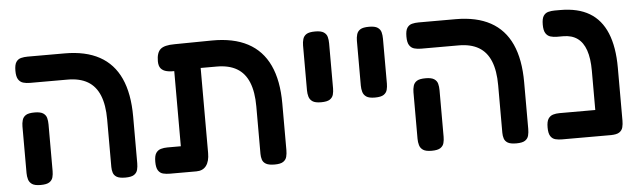

<svg xmlns="http://www.w3.org/2000/svg" viewBox="-42 -727 2927 881"><g transform="rotate(-5 1421.5 -287.0)"><path d="M504 9Q477 9 464.5 1.5Q452 -6 448 -18.5Q444 -31 444 -45V-264Q444 -331 426 -375Q408 -419 371.5 -440.5Q335 -462 279 -462H106Q89 -462 75 -466Q61 -470 52.5 -483Q44 -496 44 -523Q44 -551 52.5 -563.5Q61 -576 75 -579.5Q89 -583 105 -583H276Q372 -583 436 -548Q500 -513 532 -443Q564 -373 564 -267V-52Q564 -36 560.5 -22Q557 -8 544.5 0.5Q532 9 504 9ZM114 9Q87 9 74.5 0.5Q62 -8 58 -22Q54 -36 54 -51V-266Q54 -281 58 -295Q62 -309 74.5 -317Q87 -325 115 -325Q142 -325 154.5 -316.5Q167 -308 170.5 -294.5Q174 -281 174 -265V-50Q174 -35 170.5 -21.5Q167 -8 154.5 0.5Q142 9 114 9Z M709 9Q692 9 678 5.5Q664 2 655.5 -11Q647 -24 647 -51Q647 -79 655.5 -91.5Q664 -104 678 -108Q692 -112 708 -112H770V-501L836 -462Q805 -459 779.5 -458Q754 -457 736 -461Q718 -465 708.5 -476.5Q699 -488 699 -510Q699 -549 717 -565Q735 -581 782 -581L954 -583Q1053 -584 1119 -549Q1185 -514 1218 -443.5Q1251 -373 1251 -267V-52Q1251 -36 1247.5 -22Q1244 -8 1231.5 0.5Q1219 9 1192 9Q1165 9 1152 1.5Q1139 -6 1135 -18.5Q1131 -31 1131 -45V-264Q1131 -331 1113 -375Q1095 -419 1058.5 -440.5Q1022 -462 966 -462H892V-70Q892 -32 876.5 -11.5Q861 9 831 9Z M1429 -257Q1402 -257 1389.5 -265.5Q1377 -274 1373 -288Q1369 -302 1369 -317V-524Q1369 -539 1373 -553Q1377 -567 1389.5 -575Q1402 -583 1430 -583Q1457 -583 1469.5 -574.5Q1482 -566 1485.5 -552.5Q1489 -539 1489 -523V-316Q1489 -301 1485.5 -287.5Q1482 -274 1469.5 -265.5Q1457 -257 1429 -257Z M1677 -257Q1650 -257 1637.5 -265.5Q1625 -274 1621 -288Q1617 -302 1617 -317V-524Q1617 -539 1621 -553Q1625 -567 1637.5 -575Q1650 -583 1678 -583Q1705 -583 1717.5 -574.5Q1730 -566 1733.5 -552.5Q1737 -539 1737 -523V-316Q1737 -301 1733.5 -287.5Q1730 -274 1717.5 -265.5Q1705 -257 1677 -257Z M2305 9Q2278 9 2265.5 1.5Q2253 -6 2249 -18.5Q2245 -31 2245 -45V-264Q2245 -331 2227 -375Q2209 -419 2172.5 -440.5Q2136 -462 2080 -462H1907Q1890 -462 1876 -466Q1862 -470 1853.5 -483Q1845 -496 1845 -523Q1845 -551 1853.5 -563.5Q1862 -576 1876 -579.5Q1890 -583 1906 -583H2077Q2173 -583 2237 -548Q2301 -513 2333 -443Q2365 -373 2365 -267V-52Q2365 -36 2361.5 -22Q2358 -8 2345.5 0.5Q2333 9 2305 9ZM1915 9Q1888 9 1875.5 0.5Q1863 -8 1859 -22Q1855 -36 1855 -51V-266Q1855 -281 1859 -295Q1863 -309 1875.5 -317Q1888 -325 1916 -325Q1943 -325 1955.5 -316.5Q1968 -308 1971.5 -294.5Q1975 -281 1975 -265V-50Q1975 -35 1971.5 -21.5Q1968 -8 1955.5 0.5Q1943 9 1915 9Z M2739 9Q2713 9 2700 1.5Q2687 -6 2683 -18.5Q2679 -31 2679 -45V-293Q2679 -350 2666 -387.5Q2653 -425 2627 -443.5Q2601 -462 2562 -462H2534Q2518 -462 2504 -466Q2490 -470 2481.5 -483Q2473 -496 2473 -523Q2473 -551 2481.5 -563.5Q2490 -576 2504 -579.5Q2518 -583 2533 -583H2559Q2640 -583 2693 -551.5Q2746 -520 2772.5 -456Q2799 -392 2799 -296V-52Q2799 -36 2795.5 -22Q2792 -8 2779.5 0.5Q2767 9 2739 9ZM2515 9Q2499 9 2485 5.5Q2471 2 2462.5 -11Q2454 -24 2454 -51Q2454 -79 2462.5 -91.5Q2471 -104 2484.5 -108Q2498 -112 2514 -112H2745L2744 9Z"/></g></svg>

Font: Fredoka Light Medium
Style: Regular
Weight: 500
Version: Version 2.001